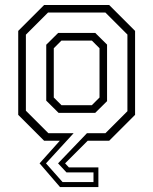

<svg xmlns="http://www.w3.org/2000/svg" viewBox="-20 -560 610 764"><path d="M172.5 -30H399.5L487 -117.5V-422.5L399.5 -510H171L83 -422V-119.5ZM213 -111 164 -159.5V-382L211.5 -429H359L406 -382.5V-157.5L359 -111ZM224.5 -141.5H345.5L376 -172V-368L345.5 -398.5H224.5L194 -368V-172ZM273 -30 163 90 229 164.5H352V126H244.5L211 90L326 -30ZM414.5 -540 517.5 -437V-103L414.5 0H329L239 90L254 106H371.5V184.5H219L137.5 90L218 0H155.5L52.5 -103V-437L155.5 -540Z"/></svg>

Font: Tourney Thin Light
Style: Regular
Weight: 300
Version: Version 1.015